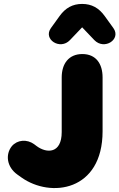

<svg xmlns="http://www.w3.org/2000/svg" viewBox="-20 -945 608 977"><path d="M68 -57 89 -42C238 64 502 28 502 -277V-551C502 -621 468 -670 399 -670C330 -670 294 -621 294 -551V-273C294 -163 218 -163 166 -202L154 -211C117 -238 68 -234 40 -201C6 -158 15 -95 68 -57ZM336 -741 398 -806 460 -741C511 -688 598 -745 557 -802L513 -863C483 -905 446 -925 398 -925C350 -925 313 -905 283 -863L239 -802C198 -745 286 -688 336 -741Z"/></svg>

Font: SN Pro Black
Style: Regular
Weight: 900
Designer: Tobias Whetton
Foundry: Supernotes
Version: Version 1.001;Glyphs 3.2 (3249)